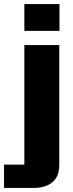

<svg xmlns="http://www.w3.org/2000/svg" viewBox="-71 -759 361 946"><path d="M-51 167V52H49V-537H221V53Q221 111 187 139Q153 167 95 167ZM49 -607V-739H222V-607Z"/></svg>

Font: Hubot Sans SemiExpanded
Style: Bold
Weight: 700
Width: 6
Designer: Deni Anggara
Foundry: GitHub, Inc., Subsidiary of Microsoft Corporation
Version: Version 2.000